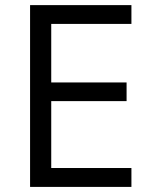

<svg xmlns="http://www.w3.org/2000/svg" viewBox="-20 -734 596 754"><path d="M496.1 0H98.1V-713.9H496.1V-640.1H181.2V-410.2H477.1V-336.9H181.2V-74.2H496.1Z"/></svg>

Font: f05544669
Style: Regular
Weight: 400
Foundry: Ascender Corporation
Version: Version 1.10